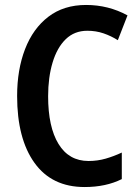

<svg xmlns="http://www.w3.org/2000/svg" viewBox="-20 -744 560 774"><path d="M332 -620Q280 -620 245 -586Q210 -552 192 -492Q174 -432 174 -356Q174 -232 216 -163.5Q258 -95 337 -95Q373 -95 406 -104.5Q439 -114 471 -129V-22Q407 10 321 10Q189 10 119 -87.5Q49 -185 49 -357Q49 -463 81 -546Q113 -629 175 -676.5Q237 -724 327 -724Q417 -724 494 -682L455 -582Q428 -599 397.5 -609.5Q367 -620 332 -620Z"/></svg>

Font: Noto Sans Khmer UI Condensed SemiBold
Style: Regular
Weight: 600
Width: 3
Designer: Danh Hong and the Monotype Design Team
Foundry: Monotype Imaging Inc.
Version: Version 2.002; ttfautohint (v1.8.4.7-5d5b)